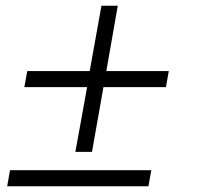

<svg xmlns="http://www.w3.org/2000/svg" viewBox="-20 -650 695 670"><path d="M243 -120 284 -346H65L75 -402H293L334 -630H391L351 -402H569L559 -346H341L301 -120ZM5 0 15 -56H508L498 0Z"/></svg>

Font: Archivo SemiExpanded ExtraLight
Style: Italic
Weight: 250
Width: 6
Italic angle: -10°
Designer: Hector Gatti
Foundry: Omnibus-Type
Version: Version 2.001